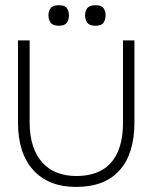

<svg xmlns="http://www.w3.org/2000/svg" viewBox="-20 -722 607 756"><path d="M280 14Q170.7 14 110.8 -52.5Q50.8 -119 50.8 -240V-563H96.7V-240.2Q96.7 -187.3 109.8 -147.8Q122.8 -108.3 146.8 -81.8Q170.8 -55.2 204.7 -42.1Q238.5 -29 280 -29Q339.7 -29 380.4 -51.8Q421.2 -74.7 442.8 -121.9Q464.3 -169.2 464.3 -240.2V-563H509.3V-240Q509.3 -117 450.8 -51.5Q392.3 14 280 14ZM211.7 -620.7Q187.5 -620.7 179.1 -633.2Q170.7 -645.7 170.7 -661.7Q170.7 -677.4 179.1 -689.4Q187.6 -701.5 211.7 -701.5Q235.8 -701.5 243.7 -689.4Q251.5 -677.4 251.5 -661.7Q251.5 -645.7 243.7 -633.2Q235.8 -620.7 211.7 -620.7ZM356 -620.7Q331.8 -620.7 323.4 -633.2Q315 -645.7 315 -661.7Q315 -677.4 323.4 -689.4Q331.9 -701.5 356 -701.5Q380.2 -701.5 388 -689.4Q395.8 -677.4 395.8 -661.7Q395.8 -645.7 388 -633.2Q380.1 -620.7 356 -620.7Z"/></svg>

Font: Darker Grotesque Light
Style: Regular
Weight: 300
Designer: Gabriel Lam
Foundry: TypeRant
Version: Version 1.000;gftools[0.9.28]